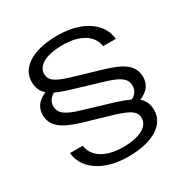

<svg xmlns="http://www.w3.org/2000/svg" viewBox="-200 -929 1195 1235"><g transform="rotate(-30 397.5 -311.0)"><path d="M403 141C594 141 694 65 694 -35C694 -80 680 -112 650 -138C708 -162 739 -200 739 -255C739 -339 683 -384 544 -425L333 -487C233 -518 197 -541 197 -591C197 -646 256 -693 392 -693C535 -693 606 -630 615 -556H709C702 -663 595 -763 393 -763C202 -763 102 -687 102 -588C102 -542 116 -511 146 -485C88 -461 57 -422 57 -368C57 -284 116 -238 252 -198L463 -136C563 -104 599 -82 599 -32C599 23 540 71 404 71C260 71 190 7 181 -67H87C94 40 201 141 403 141ZM298 -417 512 -353C611 -323 652 -296 652 -242C652 -210 637 -185 604 -167C575 -180 540 -193 498 -206L284 -270C185 -300 144 -327 144 -381C144 -412 159 -437 192 -456C220 -442 255 -430 298 -417Z"/></g></svg>

Font: Bounded Light
Style: Regular
Weight: 300
Designer: Vlad Churkin
Version: Version 3.0